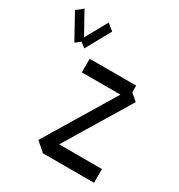

<svg xmlns="http://www.w3.org/2000/svg" viewBox="-322 -961 999 1069"><g transform="rotate(30 177.5 -426.5)"><path d="M439.9 -108.4V-20H111.8H111.3H108.4V-22.9L52.2 -71.8L321.8 -518.6H73.7V-606H372.6V-563L416.5 -524.9L164.6 -108.4ZM106.4 -799.8 18.6 -640.6 -13.2 -666 -44.9 -640.6 -132.8 -799.8 -90.8 -833.5 -13.2 -693.4 64.5 -833.5Z"/></g></svg>

Font: Gap Sans
Style: Regular
Weight: 400
Designer: Alexandre Liziard and Étienne Ozeray
Foundry: Interstices.io
Version: Version 1.6.1 - December 3. 2014